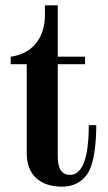

<svg xmlns="http://www.w3.org/2000/svg" viewBox="-20 -686 404 718"><path d="M20 -446H80V-112C80 -34 128 12 212 12C256 12 289 -7 309 -39C332 -76 340 -150 340 -218H312C312 -158 307 -32 242 -32C201 -32 196 -71 196 -105V-446H298V-474H196V-666H148V-630C148 -540 97 -484 20 -474Z"/></svg>

Font: Old Standard
Style: Bold
Weight: 700
Designer: Alexey Kryukov <alexios@thessalonica.org.ru>
Version: Version 2.0.2